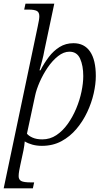

<svg xmlns="http://www.w3.org/2000/svg" viewBox="-39 -780 585 1040"><path d="M165 -635Q174 -675 174 -692Q174 -714 160 -721Q146 -728 117 -728H92L99 -760H255L201 -505Q197 -481 189 -450.5Q181 -420 175 -399H180Q200 -438 225.5 -471.5Q251 -505 284 -525.5Q317 -546 359 -546Q418 -546 449 -500.5Q480 -455 480 -368Q480 -325 468.5 -274Q457 -223 433.5 -173Q410 -123 375 -81.5Q340 -40 293.5 -15Q247 10 188 10Q160 10 136.5 3.5Q113 -3 95 -14Q94 -5 92.5 8.5Q91 22 88 35L71 114Q68 128 65 144.5Q62 161 62 174Q62 193 76 200.5Q90 208 129 208H146L139 240H-19ZM190 -25Q232 -25 266.5 -48Q301 -71 328 -109Q355 -147 374 -192.5Q393 -238 402.5 -284Q412 -330 412 -368Q412 -424 395 -462Q378 -500 337 -500Q306 -500 275.5 -476Q245 -452 219.5 -414.5Q194 -377 176 -336Q158 -295 151 -261L107 -56Q116 -44 137.5 -34.5Q159 -25 190 -25Z"/></svg>

Font: Noto Serif Light
Style: Italic
Weight: 300
Italic angle: -12°
Designer: Monotype Design Team
Foundry: Monotype Imaging Inc.
Version: Version 2.013